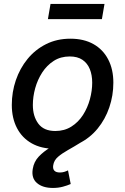

<svg xmlns="http://www.w3.org/2000/svg" viewBox="-20 -745 637 976"><path d="M257.8 11.2Q189.9 11.2 141.1 -16.4Q92.3 -43.9 66.2 -94.2Q40 -144.5 40 -211.9Q40 -276.9 60.5 -337.2Q81.1 -397.5 119.9 -445.1Q158.7 -492.7 213.9 -520.5Q269 -548.3 337.9 -548.3Q406.2 -548.3 455.1 -520.8Q503.9 -493.2 530 -442.9Q556.2 -392.6 556.2 -324.7Q556.2 -259.3 535.6 -199Q515.1 -138.7 476.1 -91.1Q437 -43.5 381.8 -16.1Q326.7 11.2 257.8 11.2ZM261.2 -79.1Q307.6 -79.1 343 -101.6Q378.4 -124 401.9 -160.6Q425.3 -197.3 437 -240.5Q448.7 -283.7 448.7 -324.7Q448.7 -363.8 436.5 -393.8Q424.3 -423.8 399.2 -440.9Q374 -458 334.5 -458Q288.1 -458 253.2 -435.5Q218.3 -413.1 194.6 -376.5Q170.9 -339.8 158.9 -296.6Q147 -253.4 147 -211.4Q147 -153.8 174.8 -116.5Q202.6 -79.1 261.2 -79.1ZM249 210.4Q196.8 210.4 167.7 185.3Q138.7 160.2 146.5 113.8Q152.3 77.1 177 51Q201.7 24.9 237.3 3.7Q272.9 -17.6 312.5 -40.3Q352.1 -63 388.9 -92.5Q425.8 -122.1 452.9 -164.6Q480 -207 490.2 -268.1H551.3Q540 -198.7 514.9 -151.6Q489.7 -104.5 457 -73Q424.3 -41.5 389.9 -20.3Q355.5 1 325.4 17.8Q295.4 34.7 274.9 52.2Q254.4 69.8 250.5 95.2Q247.6 112.8 256.1 122.3Q264.6 131.8 284.7 131.8Q296.4 131.8 306.6 128.7Q316.9 125.5 325.7 121.1L339.4 190.4Q322.8 197.8 299.6 204.1Q276.4 210.4 249 210.4ZM511.2 -725.1 498 -647.9H223.6L236.8 -725.1Z"/></svg>

Font: Inter 17pt Medium
Style: Italic
Weight: 500
Italic angle: -9.3988°
Version: Version 4.001;git-66647c0bb